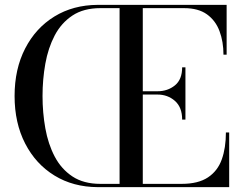

<svg xmlns="http://www.w3.org/2000/svg" viewBox="-20 -770 1003 790"><path d="M729.5 -278Q729.5 -328.5 699.8 -354.8Q670 -381 627.5 -381H567.5V-13.5H727.5Q795.5 -13.5 835.5 -40Q875.5 -66.5 892.5 -114Q909.5 -161.5 909.5 -225H923V0H382.5Q281 -0.5 204 -47.8Q127 -95 83.5 -179.5Q40 -264 40 -375Q40 -486 83.5 -570.5Q127 -655 204 -702.2Q281 -749.5 382.5 -750H912.5V-545H899.5Q899.5 -598.5 883.2 -642Q867 -685.5 831.5 -711Q796 -736.5 737.5 -736.5H567.5V-394.5H627.5Q670 -394.5 699.8 -418.8Q729.5 -443 729.5 -493H743V-278ZM155 -375Q155 -307 166.5 -242.2Q178 -177.5 205 -126Q232 -74.5 278 -44Q324 -13.5 393 -13.5H472V-736.5H393Q324 -736.5 278 -706Q232 -675.5 205 -624Q178 -572.5 166.5 -507.8Q155 -443 155 -375Z"/></svg>

Font: Bodoni* 16
Style: Regular
Weight: 400
Version: Version 2.2